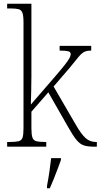

<svg xmlns="http://www.w3.org/2000/svg" viewBox="-20 -780 535 1021"><path d="M18 0V-25H32Q63 -25 79 -29Q95 -33 100 -48.5Q105 -64 105 -99V-660Q105 -695 99.5 -711Q94 -727 79.5 -731Q65 -735 37 -735H18V-760H147V-374Q147 -341 146 -298Q145 -255 144 -224L272 -372Q308 -414 326 -437Q344 -460 350 -472Q356 -484 356 -492Q356 -504 342.5 -507.5Q329 -511 297 -511V-536H465V-511Q441 -511 427 -503.5Q413 -496 397 -476.5Q381 -457 351 -420L265 -320L383 -117Q413 -65 436 -45Q459 -25 490 -25H495V0H483Q448 0 427 -6.5Q406 -13 387.5 -35Q369 -57 342 -105L237 -289L147 -186V-98Q147 -64 152.5 -48.5Q158 -33 173.5 -29Q189 -25 219 -25H226V0ZM230 208Q237 172 242.5 134.5Q248 97 252 61H304V71Q296 92 286 119.5Q276 147 265 174Q254 201 245 221H230Z"/></svg>

Font: Noto Serif Lao SemiCondensed ExtraLight
Style: Regular
Weight: 200
Width: 4
Designer: Monotype Design Team
Foundry: Monotype Imaging Inc.
Version: Version 2.003; ttfautohint (v1.8.4.7-5d5b)